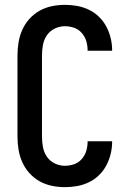

<svg xmlns="http://www.w3.org/2000/svg" viewBox="-20 -763 540 791"><path d="M247 8Q220 8 193.5 2.5Q167 -3 143.5 -16Q120 -29 101.5 -49.5Q83 -70 72 -94.5Q61 -119 56.5 -146Q52 -173 52 -200V-535Q52 -562 56.5 -589Q61 -616 72 -640.5Q83 -665 101.5 -685.5Q120 -706 143.5 -719Q167 -732 193.5 -737.5Q220 -743 247 -743Q273 -743 298 -738.5Q323 -734 346 -723Q369 -712 387.5 -694Q406 -676 418 -653.5Q430 -631 436 -606Q442 -581 442 -556V-554H341V-555Q341 -575 335.5 -593.5Q330 -612 317 -627Q304 -642 285.5 -648.5Q267 -655 247 -655Q226 -655 206 -645.5Q186 -636 173.5 -618Q161 -600 157 -578.5Q153 -557 153 -535V-200Q153 -178 157 -156.5Q161 -135 173.5 -117Q186 -99 206 -89.5Q226 -80 247 -80Q267 -80 285.5 -86.5Q304 -93 317 -108Q330 -123 335.5 -141.5Q341 -160 341 -180V-181H442V-179Q442 -154 436 -129Q430 -104 418 -81.5Q406 -59 387.5 -41Q369 -23 346 -12Q323 -1 298 3.5Q273 8 247 8Z"/></svg>

Font: Iosevka SS18 Semibold
Style: Regular
Weight: 600
Monospace: yes
Designer: Belleve Invis
Foundry: Belleve Invis
Version: Version 25.1.1; ttfautohint (v1.8.4)